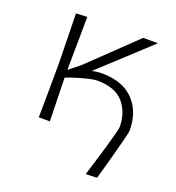

<svg xmlns="http://www.w3.org/2000/svg" viewBox="-123 -595 787 860"><g transform="rotate(20 270.5 -165.0)"><path d="M381 167Q390.5 137 402.5 97.5Q414.5 58 425.8 19.5Q437 -19 444.5 -47.2Q452 -75.5 452 -83Q452 -153 412 -198.8Q372 -244.5 286 -244.5Q275.5 -244.5 252.5 -239.5Q229.5 -234.5 200.8 -226Q172 -217.5 144.5 -207Q146 -149 147 -100.5Q148 -52 149.5 0H96.5Q97.5 -56 97.8 -107.8Q98 -159.5 98.5 -220.5V-270.5Q97.5 -333 96.2 -385.8Q95 -438.5 94 -494.5L147 -497Q146.5 -441 146 -387.2Q145.5 -333.5 144.5 -273.5V-245Q146 -245.5 147.5 -246L199 -287.5Q271 -357 322 -405.8Q373 -454.5 414.5 -494.5H484.5Q463.5 -475 431.5 -445.2Q399.5 -415.5 364.2 -383Q329 -350.5 298 -322Q267 -293.5 248 -276Q260 -279 272.5 -280.5Q285 -282 296 -282Q394 -282 446.8 -227.8Q499.5 -173.5 499.5 -83.5Q499.5 -77 492.5 -48.8Q485.5 -20.5 475.2 18.2Q465 57 454 96.5Q443 136 434.5 165Z"/></g></svg>

Font: Commissioner Loud ExtraLight
Style: Regular
Weight: 200
Designer: Kostas Bartsokas
Foundry: Kostas Bartsokas
Version: Version 1.000; ttfautohint (v1.8.3)